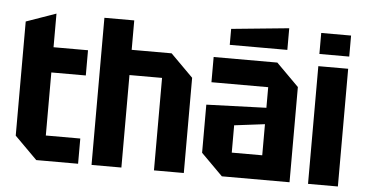

<svg xmlns="http://www.w3.org/2000/svg" viewBox="-50 -818 1730 910"><g transform="rotate(5 815.0 -363.5)"><path d="M44 -650 186 -700V-540H350V-420H186V-120H350V0H151L44 -107Z M414 0V-700H556V-560H746L853 -453V0H711V-440H556V0Z M931 -103V-332L1216 -342V-440H946V-560H1249L1356 -453V0H1034ZM1071 -246V-116H1216V-264ZM1017 -624V-700L1291 -727V-624Z M1444 0V-560H1586V0ZM1444 -618V-718H1586V-618Z"/></g></svg>

Font: Tektur SemiCondensed SemiBold
Style: Regular
Weight: 600
Width: 4
Designer: Adam Jagosz
Foundry: Adam Jagosz
Version: Version 1.005;gftools[0.9.30]